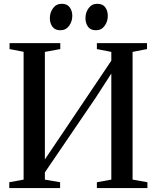

<svg xmlns="http://www.w3.org/2000/svg" viewBox="-20 -964 804 984"><path d="M27.5 0V-30L101 -43.5V-698.5L29 -712.5V-743H289V-712.5L210 -698V-147L302 -283.5L550.5 -653V-698L476.5 -712.5V-743H733.5V-712.5L659.5 -698V-43.5L735.5 -30V0H476.5V-30L550.5 -43.5V-587L471 -464L210 -80.5V-43.5L288 -30V0ZM288.5 -809Q262 -809 248.8 -827Q235.5 -845 235.5 -871Q235.5 -900 252 -922.2Q268.5 -944.5 296.5 -944.5H297.5Q324 -944.5 337.2 -926.5Q350.5 -908.5 350.5 -882.5Q350.5 -854 334 -831.5Q317.5 -809 289.5 -809ZM471 -809Q444 -809 431 -827Q418 -845 418 -871Q418 -900 434.2 -922.2Q450.5 -944.5 478.5 -944.5H479.5Q506.5 -944.5 519.5 -926.5Q532.5 -908.5 532.5 -882.5Q532.5 -854 516.2 -831.5Q500 -809 472 -809Z"/></svg>

Font: Merriweather 96pt
Style: Regular
Weight: 400
Version: Version 2.100